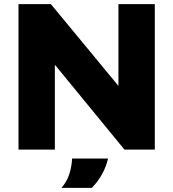

<svg xmlns="http://www.w3.org/2000/svg" viewBox="-20 -720 834 924"><path d="M69 0V-700H225L548 -309H550V-700H725V0H579L246 -406H244V0ZM276 184Q302 154 313.5 118Q325 82 327 43H500Q491 82 471.5 117.5Q452 153 422 184Z"/></svg>

Font: REM
Style: Bold
Weight: 700
Designer: Octavio Pardo
Foundry: Ashler Design
Version: Version 1.005;gftools[0.9.28]